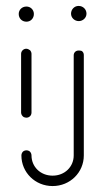

<svg xmlns="http://www.w3.org/2000/svg" viewBox="-20 -396 359 646"><path d="M244 -376C230 -376 219 -364 219 -350C219 -336 231 -325 245 -325C259 -325 271 -336 271 -350C271 -365 259 -376 245 -376ZM244 -226C235 -226 228 -219 228 -210V127C228 165 198 195 157 195C116 195 86 165 86 127C86 121 83 115 78 112C72 109 66 109 60 112C55 115 52 121 52 127C52 184 98 230 157 230C216 230 262 184 262 127V-210C262 -215 261 -219 257 -223C255 -225 251 -226 247 -226ZM68 -232C59 -232 51 -224 51 -215V-17C51 -11 55 -5 60 -2C63 -1 66 0 69 0C72 0 75 -1 77 -2C83 -5 86 -11 86 -17V-215C86 -219 84 -224 81 -227C77 -230 73 -232 68 -232ZM94 -349C94 -363 83 -374 69 -374C54 -374 43 -363 43 -349C43 -334 54 -323 69 -323C83 -323 94 -334 94 -349Z"/></svg>

Font: LetsTrace
Style: basic
Weight: 500
Version: Version 002.000